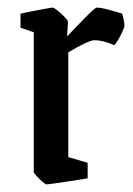

<svg xmlns="http://www.w3.org/2000/svg" viewBox="-20 -477 350 506"><path d="M103 9Q100 9 92 2Q84 -5 76.5 -13Q69 -21 69 -24V-392L34 -404V-441Q34 -441 45.5 -443.5Q57 -446 73 -449Q89 -452 102.5 -454.5Q116 -457 119 -457Q122 -457 132 -449Q142 -441 150.5 -432Q159 -423 159 -420L157 -381Q184 -410 207.5 -433.5Q231 -457 235 -457Q246 -457 268 -451Q290 -445 302 -441Q304 -435 306 -425Q308 -415 308 -410Q308 -406 302.5 -393.5Q297 -381 290.5 -370.5Q284 -360 281 -358Q270 -363 256 -367Q242 -371 228 -371Q221 -371 202 -362Q183 -353 160 -339V-63L211 -48V-7Q211 -7 196 -4.5Q181 -2 160.5 1Q140 4 123 6.5Q106 9 103 9Z"/></svg>

Font: Grenze Gotisch
Style: Regular
Weight: 400
Designer: Renata Polastri
Foundry: Omnibus-Type
Version: Version 1.001